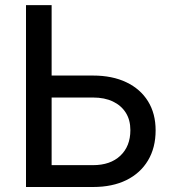

<svg xmlns="http://www.w3.org/2000/svg" viewBox="-20 -748 691 768"><path d="M156.7 -445.8H352.1Q429.2 -445.8 485.4 -418.9Q541.5 -392.1 572 -343Q602.5 -293.9 602.5 -226.6Q602.5 -157.2 572 -106.2Q541.5 -55.2 485.6 -27.6Q429.7 0 352.1 0H84V-727.5H186.5V-87.4H352.1Q421.4 -87.4 461.4 -125.2Q501.5 -163.1 501.5 -227.5Q501.5 -268.1 483.2 -297.1Q464.8 -326.2 431.6 -342Q398.4 -357.9 352.1 -357.9H156.7Z"/></svg>

Font: Inter Cardless
Style: Regular
Weight: 400
Designer: Rasmus Andersson
Foundry: rsms
Version: Version 4.001;git-9221beed3